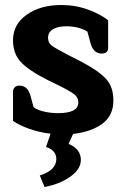

<svg xmlns="http://www.w3.org/2000/svg" viewBox="-20 -522 505 767"><path d="M139 179Q205 158 205 113Q205 79 164 65L182 12Q137 7 96.5 -7.5Q56 -22 32 -39V-156Q32 -166 38.5 -173Q45 -180 58 -180Q92 -180 103 -135L114 -94Q128 -83 155 -76.5Q182 -70 212 -70Q293 -70 293 -113Q293 -133 276 -146Q259 -159 206 -185L171 -202Q94 -241 63 -274.5Q32 -308 32 -361Q32 -425 87 -463.5Q142 -502 225 -502Q282 -502 332 -483.5Q382 -465 412 -441V-330Q412 -320 405.5 -314Q399 -308 386 -308Q352 -308 341 -352L329 -396Q294 -417 245 -417Q212 -417 192 -405.5Q172 -394 172 -371Q172 -351 186.5 -340Q201 -329 253 -302L302 -277Q373 -240 403 -207.5Q433 -175 433 -121Q433 -60 388.5 -27.5Q344 5 272 13L254 53Q303 73 303 117Q303 154 260.5 184Q218 214 158 225Z"/></svg>

Font: Maitree
Style: Bold
Weight: 700
Designer: CadsonDemak Team
Foundry: CadsonDemak
Version: Version 1.002